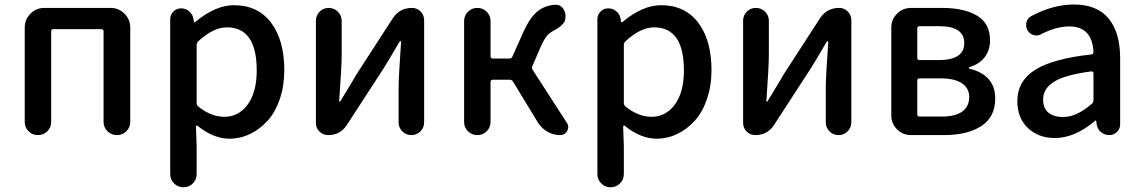

<svg xmlns="http://www.w3.org/2000/svg" viewBox="-20 -584 4937 830"><path d="M86.9 -56.6V-464.8Q86.9 -500 111.8 -524.9Q136.7 -549.8 171.9 -549.8H458Q493.2 -549.8 518.1 -524.9Q543 -500 543 -464.8V-57.6Q543 -33.2 526.4 -16.6Q509.8 0 485.8 0Q461.9 0 444.8 -16.6Q427.7 -33.2 427.7 -57.6V-448.2Q427.7 -458 418 -458H210.9Q201.2 -458 201.2 -448.2V-56.6Q201.2 -33.2 184.6 -16.6Q168 0 144 0Q120.1 0 103.5 -16.6Q86.9 -33.2 86.9 -56.6Z M715.8 168V-501Q715.8 -520.5 729.5 -534.2Q743.2 -547.9 762.7 -547.9Q783.2 -547.9 798.3 -534.7Q813.5 -521.5 816.4 -501L818.4 -489.3Q819.3 -487.3 820.8 -487.3Q822.3 -487.3 823.2 -488.3Q911.1 -561.5 991.2 -561.5Q1094.7 -561.5 1151.9 -485.8Q1209 -410.2 1209 -281.2Q1209 -212.9 1189.5 -155.8Q1169.9 -98.6 1136.7 -62Q1103.5 -25.4 1061 -4.9Q1018.6 15.6 971.7 15.6Q903.3 15.6 834 -40Q832 -42 829.6 -41Q827.1 -40 827.1 -37.1L830.1 47.9V168Q830.1 192.4 813.5 209Q796.9 225.6 772.9 225.6Q749 225.6 732.4 209Q715.8 192.4 715.8 168ZM950.2 -79.1Q1011.7 -79.1 1050.8 -132.3Q1089.8 -185.5 1089.8 -279.3Q1089.8 -465.8 960.9 -465.8Q902.3 -465.8 836.9 -405.3Q830.1 -398.4 830.1 -388.7V-139.6Q830.1 -128.9 837.9 -123Q892.6 -79.1 950.2 -79.1Z M1398.4 0Q1377 0 1361.3 -15.1Q1345.7 -30.3 1345.7 -52.7V-494.1Q1345.7 -517.6 1361.8 -533.7Q1377.9 -549.8 1400.9 -549.8Q1423.8 -549.8 1440.4 -533.7Q1457 -517.6 1457 -494.1V-344.7Q1457 -298.8 1446.3 -147.5Q1445.3 -144.5 1448.2 -144.5Q1451.2 -144.5 1452.1 -147.5Q1460.9 -163.1 1486.3 -204.1Q1511.7 -245.1 1520.5 -261.7L1678.7 -505.9Q1708 -549.8 1760.7 -549.8Q1783.2 -549.8 1798.3 -534.2Q1813.5 -518.6 1813.5 -497.1V-55.7Q1813.5 -32.2 1797.4 -16.1Q1781.2 0 1758.3 0Q1735.4 0 1719.2 -16.1Q1703.1 -32.2 1703.1 -55.7V-205.1Q1703.1 -250 1713.9 -403.3Q1713.9 -406.2 1711.4 -406.2Q1709 -406.2 1707 -403.3Q1659.2 -321.3 1638.7 -289.1L1479.5 -43.9Q1451.2 0 1398.4 0Z M2281.2 -297.9Q2277.3 -289.1 2283.2 -281.2L2430.7 -52.7Q2436.5 -43.9 2436.5 -34.2Q2436.5 -26.4 2431.6 -17.6Q2421.9 0 2401.4 0Q2372.1 0 2346.7 -14.6Q2321.3 -29.3 2305.7 -53.7L2198.2 -230.5Q2193.4 -239.3 2183.6 -239.3H2110.4Q2100.6 -239.3 2100.6 -229.5V-56.6Q2100.6 -33.2 2084 -16.6Q2067.4 0 2043.5 0Q2019.5 0 2002.9 -16.6Q1986.3 -33.2 1986.3 -56.6V-493.2Q1986.3 -516.6 2002.9 -533.2Q2019.5 -549.8 2043.5 -549.8Q2067.4 -549.8 2084 -533.2Q2100.6 -516.6 2100.6 -493.2V-340.8Q2100.6 -331.1 2110.4 -331.1H2181.6Q2191.4 -331.1 2195.3 -339.8L2243.2 -447.3Q2271.5 -508.8 2303.2 -534.7Q2335 -560.5 2379.9 -563.5Q2381.8 -563.5 2382.8 -563.5Q2403.3 -563.5 2415 -545.9Q2424.8 -531.2 2424.8 -514.6Q2424.8 -508.8 2423.8 -503.9V-502Q2422.9 -496.1 2420.4 -491.2Q2418 -486.3 2413.6 -481Q2409.2 -475.6 2405.8 -472.7Q2402.3 -469.7 2395.5 -464.8Q2388.7 -460 2385.3 -458Q2381.8 -456.1 2373.5 -451.7Q2365.2 -447.3 2363.3 -445.3Q2339.8 -432.6 2318.4 -383.8Z M2562.5 168V-501Q2562.5 -520.5 2576.2 -534.2Q2589.8 -547.9 2609.4 -547.9Q2629.9 -547.9 2645 -534.7Q2660.2 -521.5 2663.1 -501L2665 -489.3Q2666 -487.3 2667.5 -487.3Q2668.9 -487.3 2669.9 -488.3Q2757.8 -561.5 2837.9 -561.5Q2941.4 -561.5 2998.5 -485.8Q3055.7 -410.2 3055.7 -281.2Q3055.7 -212.9 3036.1 -155.8Q3016.6 -98.6 2983.4 -62Q2950.2 -25.4 2907.7 -4.9Q2865.2 15.6 2818.4 15.6Q2750 15.6 2680.7 -40Q2678.7 -42 2676.3 -41Q2673.8 -40 2673.8 -37.1L2676.8 47.9V168Q2676.8 192.4 2660.2 209Q2643.6 225.6 2619.6 225.6Q2595.7 225.6 2579.1 209Q2562.5 192.4 2562.5 168ZM2796.9 -79.1Q2858.4 -79.1 2897.5 -132.3Q2936.5 -185.5 2936.5 -279.3Q2936.5 -465.8 2807.6 -465.8Q2749 -465.8 2683.6 -405.3Q2676.8 -398.4 2676.8 -388.7V-139.6Q2676.8 -128.9 2684.6 -123Q2739.3 -79.1 2796.9 -79.1Z M3245.1 0Q3223.6 0 3208 -15.1Q3192.4 -30.3 3192.4 -52.7V-494.1Q3192.4 -517.6 3208.5 -533.7Q3224.6 -549.8 3247.6 -549.8Q3270.5 -549.8 3287.1 -533.7Q3303.7 -517.6 3303.7 -494.1V-344.7Q3303.7 -298.8 3293 -147.5Q3292 -144.5 3294.9 -144.5Q3297.9 -144.5 3298.8 -147.5Q3307.6 -163.1 3333 -204.1Q3358.4 -245.1 3367.2 -261.7L3525.4 -505.9Q3554.7 -549.8 3607.4 -549.8Q3629.9 -549.8 3645 -534.2Q3660.2 -518.6 3660.2 -497.1V-55.7Q3660.2 -32.2 3644 -16.1Q3627.9 0 3605 0Q3582 0 3565.9 -16.1Q3549.8 -32.2 3549.8 -55.7V-205.1Q3549.8 -250 3560.5 -403.3Q3560.5 -406.2 3558.1 -406.2Q3555.7 -406.2 3553.7 -403.3Q3505.9 -321.3 3485.4 -289.1L3326.2 -43.9Q3297.9 0 3245.1 0Z M3918 0Q3882.8 0 3857.9 -24.9Q3833 -49.8 3833 -85V-464.8Q3833 -500 3857.9 -524.9Q3882.8 -549.8 3918 -549.8H4050.8Q4148.4 -549.8 4204.1 -516.1Q4259.8 -482.4 4259.8 -409.2Q4259.8 -367.2 4236.8 -336.9Q4213.9 -306.6 4170.9 -293.9Q4168 -293 4168 -290.5Q4168 -288.1 4170.9 -287.1Q4282.2 -259.8 4282.2 -158.2Q4282.2 -78.1 4222.2 -39.1Q4162.1 0 4061.5 0ZM3945.3 -334Q3945.3 -324.2 3955.1 -324.2H4037.1Q4148.4 -324.2 4148.4 -397.5Q4148.4 -470.7 4041 -470.7H3955.1Q3945.3 -470.7 3945.3 -460.9ZM3945.3 -89.8Q3945.3 -80.1 3955.1 -80.1H4050.8Q4110.4 -80.1 4140.1 -102.1Q4169.9 -124 4169.9 -165Q4169.9 -202.1 4138.7 -223.6Q4107.4 -245.1 4046.9 -245.1H3955.1Q3945.3 -245.1 3945.3 -235.4Z M4540 12.7Q4468.8 12.7 4423.3 -30.8Q4377.9 -74.2 4377.9 -146.5Q4377.9 -233.4 4454.1 -281.7Q4530.3 -330.1 4697.3 -348.6Q4707 -349.6 4707 -359.4Q4701.2 -469.7 4602.5 -469.7Q4545.9 -469.7 4481.4 -436.5Q4471.7 -430.7 4460 -430.7Q4454.1 -430.7 4448.2 -432.6Q4430.7 -437.5 4421.9 -453.1Q4416 -463.9 4416 -474.6Q4416 -481.4 4417 -487.3Q4421.9 -505.9 4438.5 -514.6Q4532.2 -564.5 4622.1 -564.5Q4722.7 -564.5 4772.5 -503.9Q4822.3 -443.4 4822.3 -331.1V-46.9Q4822.3 -27.3 4808.6 -13.7Q4794.9 0 4775.4 0Q4754.9 0 4739.3 -13.2Q4723.6 -26.4 4720.7 -46.9L4718.8 -61.5Q4717.8 -63.5 4716.3 -63.5Q4714.8 -63.5 4713.9 -61.5Q4626 12.7 4540 12.7ZM4575.2 -78.1Q4634.8 -78.1 4700.2 -135.7Q4707 -141.6 4707 -151.4V-267.6Q4707 -271.5 4704.1 -273.4Q4702.1 -275.4 4699.2 -275.4Q4698.2 -275.4 4697.3 -275.4Q4585 -260.7 4537.1 -231Q4489.3 -201.2 4489.3 -154.3Q4489.3 -115.2 4512.7 -96.7Q4536.1 -78.1 4575.2 -78.1Z"/></svg>

Font: Gen Jyuu GothicX Medium
Style: Regular
Weight: 500
Designer: Ryoko NISHIZUKA (kana &amp; ideographs); Paul D. Hunt (Latin, Greek &amp; Cyrillic); Wenlong ZHANG (bopomofo); Sandoll C
Version: Version 1.058.20140828